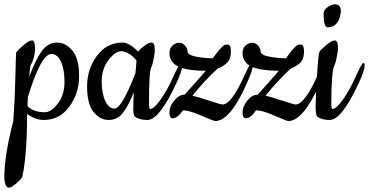

<svg xmlns="http://www.w3.org/2000/svg" viewBox="-45 -553 1716 893"><path d="M31 -311Q42 -324 66 -344.5Q90 -365 104 -365Q118 -365 118 -325.5Q118 -286 97 -248Q93 -230 91 -196Q120 -275 149 -315Q178 -355 219.5 -355Q261 -355 292 -317.5Q323 -280 323 -199.5Q323 -119 277.5 -57Q232 5 158 5Q120 5 81 -23Q81 168 59 268Q57 277 32.5 298.5Q8 320 -3.5 320Q-15 320 -20 304Q-25 288 -25 274Q-25 171 17 9Q24 -85 26.5 -197Q29 -309 31 -311ZM164 -31Q193 -31 224 -71.5Q255 -112 255 -171.5Q255 -231 238.5 -266.5Q222 -302 194 -302Q146 -302 85 -103Q83 -75 83 -59Q111 -31 164 -31Z M641 5Q602 5 582 -11Q575 -18 575 -46.5Q575 -75 577 -123Q551 -58 525.5 -26.5Q500 5 460 5Q420 5 390 -32.5Q360 -70 360 -150.5Q360 -231 405.5 -293Q451 -355 525 -355Q557 -355 597 -313Q605 -324 625.5 -339.5Q646 -355 660.5 -355Q675 -355 675 -317Q675 -307 669.5 -278Q664 -249 657 -236Q648 -213 648 -73Q648 -46 654 -46Q671 -47 701 -88.5Q731 -130 760.5 -195Q790 -260 796.5 -260Q803 -260 803 -252Q803 -224 774 -163Q695 5 641 5ZM519 -315Q491 -315 459.5 -273.5Q428 -232 428 -176Q428 -120 444.5 -84Q461 -48 488 -48Q521 -48 585 -213Q586 -221 587.5 -240.5Q589 -260 590 -270Q581 -286 558.5 -300.5Q536 -315 519 -315Z M912 -224Q791 -224 759 -262Q743 -281 743 -305Q743 -329 757.5 -341.5Q772 -354 788.5 -354Q805 -354 816 -340.5Q827 -327 827 -315Q827 -297 867 -289.5Q907 -282 945 -282Q984 -337 1000 -344Q1006 -346 1013 -346Q1029 -346 1029 -314Q1029 -282 1015 -265Q1001 -248 966 -233Q907 -179 850 -108Q876 -102 929 -84.5Q982 -67 990 -67Q1031 -67 1091 -200Q1118 -260 1124.5 -260Q1131 -260 1131 -245Q1131 -230 1102 -163Q1025 10 956 10Q949 10 892 -15Q835 -40 806 -40Q781 -3 758 -3Q743 -3 743 -30.5Q743 -58 765.5 -85.5Q788 -113 814 -113Q884 -191 912 -224Z M1252 -224Q1131 -224 1099 -262Q1083 -281 1083 -305Q1083 -329 1097.5 -341.5Q1112 -354 1128.5 -354Q1145 -354 1156 -340.5Q1167 -327 1167 -315Q1167 -297 1207 -289.5Q1247 -282 1285 -282Q1324 -337 1340 -344Q1346 -346 1353 -346Q1369 -346 1369 -314Q1369 -282 1355 -265Q1341 -248 1306 -233Q1247 -179 1190 -108Q1216 -102 1269 -84.5Q1322 -67 1330 -67Q1371 -67 1431 -200Q1458 -260 1464.5 -260Q1471 -260 1471 -245Q1471 -230 1442 -163Q1365 10 1296 10Q1289 10 1232 -15Q1175 -40 1146 -40Q1121 -3 1098 -3Q1083 -3 1083 -30.5Q1083 -58 1105.5 -85.5Q1128 -113 1154 -113Q1224 -191 1252 -224Z M1460 -489Q1460 -507 1479 -520Q1498 -533 1513 -533Q1540 -533 1540 -502Q1540 -471 1524 -448.5Q1508 -426 1479 -426Q1460 -426 1460 -489ZM1489 5Q1450 5 1430 -11Q1423 -18 1423 -61Q1423 -104 1429.5 -204.5Q1436 -305 1441 -313Q1446 -321 1472 -343Q1498 -365 1512.5 -365Q1527 -365 1527 -327Q1527 -317 1521.5 -288Q1516 -259 1509 -246Q1496 -213 1496 -73Q1496 -46 1502 -46Q1519 -47 1549 -88.5Q1579 -130 1608.5 -195Q1638 -260 1644.5 -260Q1651 -260 1651 -252Q1651 -224 1622 -163Q1543 5 1489 5Z"/></svg>

Font: Cookie
Style: Regular
Weight: 400
Designer: Ania Kruk
Foundry: Ania Kruk
Version: Version 1.004